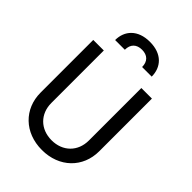

<svg xmlns="http://www.w3.org/2000/svg" viewBox="-283 -1131 1273 1273"><g transform="rotate(45 353.0 -495.0)"><path d="M353 12C516 12 628 -99 628 -251V-745H529V-253C529 -150 457 -79 353 -79C249 -79 177 -150 177 -253V-745H78V-251C78 -99 190 12 353 12ZM181 -847H272C272 -899 302 -928 353 -928C404 -928 434 -899 434 -847H524C524 -935 466 -1002 353 -1002C239 -1002 181 -934 181 -847Z"/></g></svg>

Font: Mluvka Medium
Style: Regular
Weight: 500
Designer: Modified by Jiří Krblich, Original typeface by Gumpita Rahayu
Foundry: Gumpita Rahayu & Jiří Krblich
Version: Version 2.000;Glyphs 3.1.1 (3134)